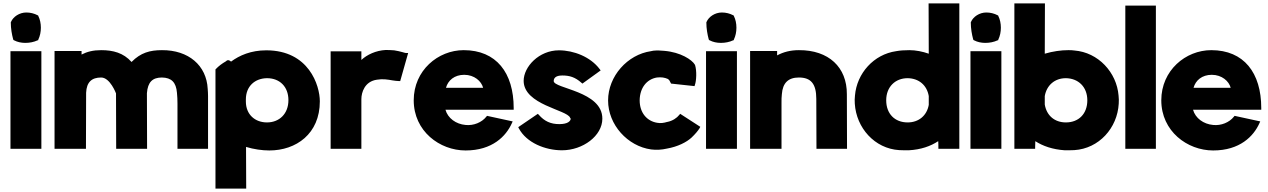

<svg xmlns="http://www.w3.org/2000/svg" viewBox="-20 -881 7511 1137"><path d="M42 0H225V-578H42ZM44 -747C44 -712 50 -678 58 -648L60 -644L64 -642C83 -632 106 -627 130 -627C155 -627 181 -632 202 -642L206 -643L207 -647C217 -668 222 -692 222 -717C222 -742 217 -766 207 -786L206 -789L202 -791C183 -801 160 -807 136 -807C95 -807 58 -782 45 -751L44 -749Z M303 0H489L490 -332C493 -395 523 -422 579 -422C632 -422 667 -328 667 -328L668 0H851L850 -329C855 -395 883 -422 939 -422C995 -421 1023 -394 1028 -331C1030 -310 1031 -290 1031 -267V0H1212V-312C1212 -327 1211 -342 1210 -355C1203 -493 1097 -585 939 -584C868 -584 813 -569 759 -514C711 -568 650 -584 579 -584C532 -584 496 -575 463 -558V-579H303Z M1256 236H1438L1437 -11C1483 3 1533 10 1575 10C1733 10 1874 -88 1874 -281C1874 -375 1809 -583 1557 -583C1466 -583 1398 -553 1348 -516C1348 -516 1332 -534 1318 -518C1295 -505 1274 -489 1259 -473L1256 -470ZM1436 -280V-292C1436 -371 1490 -417 1561 -418C1637 -418 1688 -367 1688 -288C1688 -207 1634 -156 1561 -156C1491 -156 1436 -202 1436 -280Z M1938 0H2120V-294C2120 -334 2140 -399 2212 -409C2247 -415 2276 -410 2304 -405C2318 -403 2331 -401 2342 -401H2350L2397 -567H2384C2378 -567 2353 -577 2314 -583H2313C2299 -584 2283 -585 2264 -585C2206 -582 2153 -557 2120 -526V-577H1938Z M2430 -287C2430 -104 2584 10 2737 10C2896 10 2977 -75 3011 -151L3016 -162L2864 -195L2860 -190C2833 -156 2785 -136 2737 -141C2680 -146 2632 -181 2618 -231H3022V-241C3022 -450 2919 -584 2726 -584C2574 -584 2430 -464 2430 -287ZM2621 -361C2633 -405 2671 -438 2729 -438C2789 -438 2831 -400 2841 -361Z M3049 -128 3053 -120C3098 -36 3208 9 3308 9C3432 9 3547 -77 3547 -178C3548 -342 3259 -356 3259 -401C3259 -417 3269 -434 3310 -434C3353 -434 3386 -424 3423 -391L3429 -386L3537 -464L3531 -472C3477 -544 3378 -583 3290 -583C3172 -583 3081 -486 3081 -402C3082 -260 3338 -231 3356 -184L3357 -181L3360 -179C3359 -164 3343 -146 3292 -146C3241 -146 3204 -163 3171 -201L3165 -207Z M3581 -286C3581 -142 3697 -15 3836 4C3866 8 3899 6 3929 -1C3993 -12 4046 -39 4075 -66C4097 -87 4113 -106 4123 -122L4127 -130L4008 -207L4002 -200C3989 -183 3963 -165 3932 -159H3931C3912 -153 3891 -150 3871 -154C3811 -164 3768 -213 3768 -287C3769 -361 3810 -412 3870 -422C3896 -425 3916 -422 3936 -413L3944 -405L3954 -386L4093 -371L4095 -378C4104 -402 4107 -461 4096 -496L4095 -497V-498C4078 -527 4011 -572 3913 -580C3893 -582 3871 -583 3851 -581H3850L3835 -578C3696 -558 3581 -430 3581 -286Z M4161 0H4344V-578H4161ZM4163 -747C4163 -712 4169 -678 4177 -648L4179 -644L4183 -642C4202 -632 4225 -627 4249 -627C4274 -627 4300 -632 4321 -642L4325 -643L4326 -647C4336 -668 4341 -692 4341 -717C4341 -742 4336 -766 4326 -786L4325 -789L4321 -791C4302 -801 4279 -807 4255 -807C4214 -807 4177 -782 4164 -751L4163 -749Z M4422 0H4608V-273C4608 -291 4608 -308 4610 -322V-323C4615 -391 4649 -422 4711 -422C4782 -422 4814 -385 4814 -295L4815 0H4996L4995 -323C4996 -483 4887 -585 4711 -584C4661 -584 4619 -573 4582 -553V-579H4422Z M5042 -267C5051 -124 5159 -1 5305 8C5324 9 5343 9 5360 9H5361C5434 5 5490 -15 5536 -45C5537 -34 5537 -14 5537 -10V0H5661V-861H5479L5480 -563C5443 -576 5403 -584 5365 -584C5335 -584 5309 -582 5287 -578C5154 -559 5054 -447 5043 -315C5041 -299 5041 -283 5042 -267ZM5228 -287C5228 -367 5282 -418 5355 -418C5421 -417 5469 -377 5480 -312V-260C5469 -197 5421 -156 5355 -156C5279 -156 5228 -207 5228 -287Z M5727 0H5910V-578H5727ZM5729 -747C5729 -712 5735 -678 5743 -648L5745 -644L5749 -642C5768 -632 5791 -627 5815 -627C5840 -627 5866 -632 5887 -642L5891 -643L5892 -647C5902 -668 5907 -692 5907 -717C5907 -742 5902 -766 5892 -786L5891 -789L5887 -791C5868 -801 5845 -807 5821 -807C5780 -807 5743 -782 5730 -751L5729 -749Z M5987 0H6110V-10C6110 -16 6110 -30 6111 -45C6156 -16 6213 4 6286 9H6287C6304 9 6323 9 6342 8C6488 -1 6597 -123 6605 -267C6606 -283 6606 -299 6604 -315C6593 -452 6484 -571 6342 -582C6331 -584 6318 -584 6306 -584C6264 -584 6214 -577 6167 -563L6168 -861H5987ZM6167 -262V-312C6178 -376 6226 -418 6292 -418C6365 -417 6419 -367 6419 -287C6419 -207 6368 -156 6292 -156C6226 -156 6178 -196 6167 -262Z M6644 0H6825V-848H6644Z M6857 -287C6857 -104 7011 10 7164 10C7323 10 7404 -75 7438 -151L7443 -162L7291 -195L7287 -190C7260 -156 7212 -136 7164 -141C7107 -146 7059 -181 7045 -231H7449V-241C7449 -450 7346 -584 7153 -584C7001 -584 6857 -464 6857 -287ZM7048 -361C7060 -405 7098 -438 7156 -438C7216 -438 7258 -400 7268 -361Z"/></svg>

Font: Rabbid Highway Sign IV
Style: Blk
Weight: 400
Foundry: Cannot Into Space Fonts
Version: Version 0.277